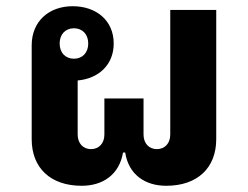

<svg xmlns="http://www.w3.org/2000/svg" viewBox="-20 -586 798 618"><path d="M243 12C311 12 364 -24 376 -95H383C394 -24 447 12 515 12C616 12 676 -46 676 -138V-554H528V-153C528 -124 510 -106 485 -106C460 -106 442 -124 442 -153V-269H316V-153C316 -124 298 -106 273 -106C248 -106 230 -124 230 -153V-327C297 -333 346 -377 346 -446C346 -520 290 -566 214 -566C138 -566 82 -518 82 -440V-138C82 -46 142 12 243 12ZM218 -397C191 -397 172 -416 172 -446C172 -476 191 -495 218 -495C245 -495 264 -476 264 -446C264 -416 245 -397 218 -397Z"/></svg>

Font: IBM Plex Thai Looped
Style: Bold
Weight: 700
Designer: Mike Abbink, Paul van der Laan, Pieter van Rosmalen, Ben Mitchell, Mark Frömberg
Foundry: Bold Monday
Version: Version 1.0